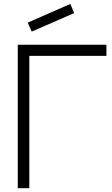

<svg xmlns="http://www.w3.org/2000/svg" viewBox="-20 -984 587 1004"><path d="M367.7 -915.6 347.9 -963.5 125 -865.6 145.8 -818.8ZM536.5 -750H72.9V0H133.3V-691.7H536.5Z"/></svg>

Font: Manrope3 Light
Style: Regular
Weight: 300
Designer: Mikhail Sharanda
Foundry: Mikhail Sharanda
Version: Version 3.000;PS 003.000;hotconv 1.0.88;makeotf.lib2.5.64775